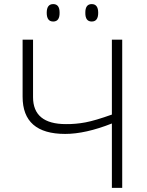

<svg xmlns="http://www.w3.org/2000/svg" viewBox="-20 -905 710 925"><path d="M293.9 -259.8Q88.9 -259.8 88.9 -439V-713.9H139.2V-437Q139.2 -307.1 297.9 -307.1Q344.7 -306.6 391.6 -315.4Q438.5 -324.2 519 -353V-713.9H568.8V0H519V-310.1Q391.6 -259.8 293.9 -259.8ZM391.1 -843.3Q390.6 -885.3 421.9 -885.3Q453.1 -885.3 453.1 -843.3Q453.1 -801.3 421.9 -801.3Q390.6 -801.3 391.1 -843.3ZM267.1 -843.3Q267.6 -801.3 236.3 -801.3Q205.1 -801.3 205.1 -843.3Q205.1 -885.3 236.3 -885.3Q267.6 -885.3 267.1 -843.3Z"/></svg>

Font: OpenSans-Light
Style: Regular
Weight: 300
Foundry: Ascender Corporation
Version: Version 1.10